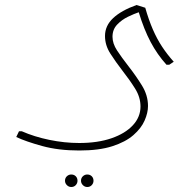

<svg xmlns="http://www.w3.org/2000/svg" viewBox="-20 -402 775 768"><path d="M297 200Q214 200 148.5 182Q83 164 45 146L56 123H67Q117 145 177.5 157.5Q238 170 297 170Q371 170 426 151Q481 132 511.5 99Q542 66 542 24Q542 -13 520.5 -47.5Q499 -82 470 -119Q443 -154 421.5 -187.5Q400 -221 400 -258Q400 -299 432.5 -329.5Q465 -360 526 -382L561 -371Q575 -322 591.5 -284Q608 -246 628.5 -215Q649 -184 675 -155L657 -143H646Q609 -184 582.5 -234Q556 -284 535 -353Q517 -347 492 -335Q467 -323 448.5 -303.5Q430 -284 430 -255Q430 -228 448 -200.5Q466 -173 494 -137Q523 -100 547.5 -60.5Q572 -21 572 22Q572 49 558.5 80Q545 111 513.5 138.5Q482 166 429 183Q376 200 297 200ZM265 346Q255 346 247.5 338.5Q240 331 240 321Q240 310 247.5 303Q255 296 265 296Q276 296 283 303Q290 310 290 321Q290 331 283 338.5Q276 346 265 346ZM329 346Q319 346 311.5 338.5Q304 331 304 321Q304 310 311.5 303Q319 296 329 296Q340 296 347 303Q354 310 354 321Q354 331 347 338.5Q340 346 329 346Z"/></svg>

Font: Fustat ExtraLight
Style: Regular
Weight: 250
Designer: Mohamed Gaber, Khaled Hosny, Laura Garcia Mut
Foundry: Kief Type Foundry, Alif Type Foundry, Hard Type Foundry
Version: Version 1.007